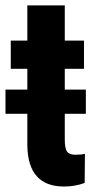

<svg xmlns="http://www.w3.org/2000/svg" viewBox="-28 -678 355 708"><path d="M210.9 -658.2V-528.3H281.7V-424.3H210.9V-347.7H288.6V-258.3H210.9V-162.1Q210.9 -130.9 219.2 -119.1Q227.5 -107.4 250 -107.4Q272.5 -107.4 285.2 -110.8L284.2 -3.4Q249 9.8 208 9.8Q75.2 9.8 72.8 -141.1V-258.3H-7.8V-347.7H72.8V-424.3H11.7V-528.3H72.8V-658.2Z"/></svg>

Font: RobotoCondensed-Bold
Style: Bold
Weight: 700
Designer: Google
Version: Version 2.001240; 2014